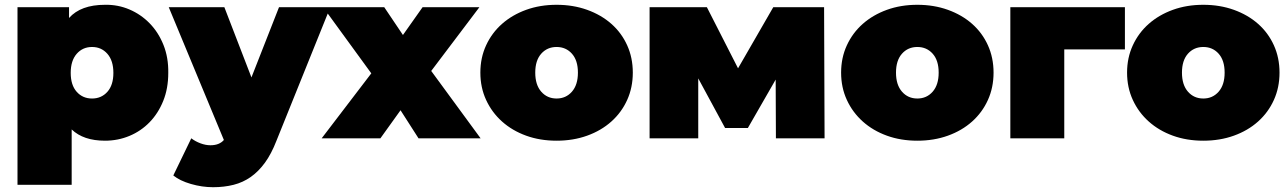

<svg xmlns="http://www.w3.org/2000/svg" viewBox="-20 -577 5375 801"><path d="M682 -273Q682 -208 661 -156Q640 -104 604 -67Q568 -30 520 -10Q472 10 418 10Q328 10 279 -37V194H53V-547H268V-502Q317 -557 418 -557Q472 -558 520 -537.5Q568 -517 604.5 -479.5Q641 -442 662 -389.5Q683 -337 682 -273ZM453 -273Q453 -324 428 -352.5Q403 -381 364 -381Q325 -381 300 -352.5Q275 -324 275 -273Q275 -222 300 -194Q325 -166 364 -166Q403 -166 428 -194Q453 -222 453 -273Z M1358 -547 1133 11Q1112 65 1085.5 101.5Q1059 138 1026.5 161Q994 184 954.5 194Q915 204 869 204Q823 204 776.5 190.5Q730 177 703 155L778 0Q795 13 816.5 21Q838 29 858 29Q895 29 914 7L684 -547H916L1029 -254L1144 -547Z M1726 0 1651 -117 1567 0H1322L1529 -271L1328 -547H1583L1661 -431L1743 -547H1980L1779 -281L1985 0Z M1984 -274Q1984 -336 2008 -388Q2032 -440 2074.5 -477.5Q2117 -515 2175 -536Q2233 -557 2302 -557Q2371 -557 2429.5 -536Q2488 -515 2530.5 -477.5Q2573 -440 2596.5 -388Q2620 -336 2620 -274Q2620 -212 2596.5 -160Q2573 -108 2530.5 -70Q2488 -32 2429.5 -11Q2371 10 2302 10Q2233 10 2175 -11Q2117 -32 2074.5 -70Q2032 -108 2008 -160Q1984 -212 1984 -274ZM2391 -274Q2391 -325 2366 -353Q2341 -381 2302 -381Q2263 -381 2238 -353Q2213 -325 2213 -274Q2213 -223 2238 -194.5Q2263 -166 2302 -166Q2341 -166 2366 -194.5Q2391 -223 2391 -274Z M3217 0 3216 -245 3100 -43H3005L2893 -250V0H2690V-547H2929L3059 -292L3206 -547H3418L3420 0Z M3489 -274Q3489 -336 3513 -388Q3537 -440 3579.5 -477.5Q3622 -515 3680 -536Q3738 -557 3807 -557Q3876 -557 3934.5 -536Q3993 -515 4035.5 -477.5Q4078 -440 4101.5 -388Q4125 -336 4125 -274Q4125 -212 4101.5 -160Q4078 -108 4035.5 -70Q3993 -32 3934.5 -11Q3876 10 3807 10Q3738 10 3680 -11Q3622 -32 3579.5 -70Q3537 -108 3513 -160Q3489 -212 3489 -274ZM3896 -274Q3896 -325 3871 -353Q3846 -381 3807 -381Q3768 -381 3743 -353Q3718 -325 3718 -274Q3718 -223 3743 -194.5Q3768 -166 3807 -166Q3846 -166 3871 -194.5Q3896 -223 3896 -274Z M4673 -371H4420V0H4195V-547H4673Z M4682 -274Q4682 -336 4706 -388Q4730 -440 4772.5 -477.5Q4815 -515 4873 -536Q4931 -557 5000 -557Q5069 -557 5127.5 -536Q5186 -515 5228.5 -477.5Q5271 -440 5294.5 -388Q5318 -336 5318 -274Q5318 -212 5294.5 -160Q5271 -108 5228.5 -70Q5186 -32 5127.5 -11Q5069 10 5000 10Q4931 10 4873 -11Q4815 -32 4772.5 -70Q4730 -108 4706 -160Q4682 -212 4682 -274ZM5089 -274Q5089 -325 5064 -353Q5039 -381 5000 -381Q4961 -381 4936 -353Q4911 -325 4911 -274Q4911 -223 4936 -194.5Q4961 -166 5000 -166Q5039 -166 5064 -194.5Q5089 -223 5089 -274Z"/></svg>

Font: CMG Sans Black
Style: Regular
Weight: 900
Designer: Julieta Ulanovsky
Foundry: Julieta Ulanovsky
Version: Version 7.200